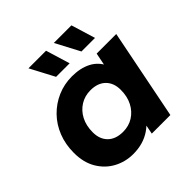

<svg xmlns="http://www.w3.org/2000/svg" viewBox="-196 -912 1081 1081"><g transform="rotate(-45 345.0 -371.5)"><path d="M262 8Q200 8 147 -20.5Q94 -49 62 -103Q30 -157 30 -233Q30 -301 52.5 -358Q75 -415 116 -457Q157 -499 211 -522.5Q265 -546 327 -546Q394 -546 442 -521Q490 -496 513.5 -443.5Q537 -391 530 -308Q525 -213 491 -141.5Q457 -70 399.5 -31Q342 8 262 8ZM310 -121Q356 -121 391.5 -143.5Q427 -166 447.5 -205.5Q468 -245 468 -298Q468 -353 435.5 -385Q403 -417 345 -417Q300 -417 264 -394.5Q228 -372 207.5 -332.5Q187 -293 187 -240Q187 -185 219.5 -153Q252 -121 310 -121ZM417 0 438 -107 473 -267 494 -427 516 -538H672L565 0ZM464 -607 388 -751H528L572 -607ZM262 -607 186 -751H326L370 -607Z"/></g></svg>

Font: Montserrat Thin
Style: Bold Italic
Weight: 700
Italic angle: -11.3°
Version: Version 9.000